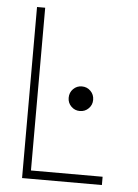

<svg xmlns="http://www.w3.org/2000/svg" viewBox="-50 -699 531 738"><g transform="rotate(5 216.0 -330.0)"><path d="M63 -660H94.5V-32H371V0H63ZM261.5 -276Q242 -276 228.2 -289.8Q214.5 -303.5 214.5 -323Q214.5 -343.5 228.2 -357.2Q242 -371 261.5 -371Q281.5 -371 295.2 -357.2Q309 -343.5 309 -323Q309 -303.5 295.2 -289.8Q281.5 -276 261.5 -276Z"/></g></svg>

Font: League Spartan ExtraLight
Style: Regular
Weight: 200
Foundry: The League of Moveable Type
Version: Version 2.002